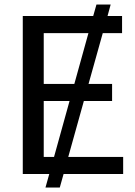

<svg xmlns="http://www.w3.org/2000/svg" viewBox="-20 -783 608 864"><path d="M82.5 0V-710.9H399.4L414.1 -762.7H478L463.9 -710.9H529.3V-633.8H442.4L378.4 -405.3H484.4V-328.6H357.4L287.1 -76.7H534.2V0H266.1L249 61H184.6L201.7 0ZM176.8 -405.3H314.5L377.9 -633.8H176.8ZM176.8 -76.7H223.1L293 -328.6H176.8Z"/></svg>

Font: Roboto21382017
Style: Regular
Weight: 400
Designer: Christian Robertson
Foundry: Google
Version: Version 2.138; 2017